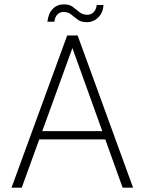

<svg xmlns="http://www.w3.org/2000/svg" viewBox="-20 -863 664 883"><path d="M33 0 289 -700H337L592 0H544L313 -642L80 0ZM142 -222 157 -260H469L484 -222ZM379 -761Q353 -761 337 -773Q321 -785 307 -796.5Q293 -808 272 -808Q256 -808 244.5 -797Q233 -786 230 -763H198Q202 -801 222.5 -822Q243 -843 274 -843Q299 -843 314.5 -831.5Q330 -820 345 -807.5Q360 -795 382 -795Q398 -795 410 -806.5Q422 -818 425 -840H456Q454 -805 432 -783Q410 -761 379 -761Z"/></svg>

Font: DM Sans 16pt ExtraLight
Style: Regular
Weight: 250
Version: Version 4.004;gftools[0.9.30]